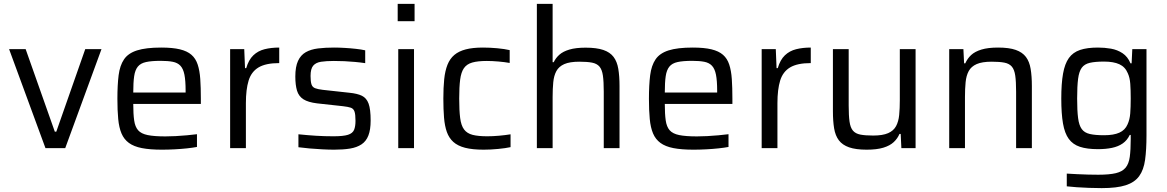

<svg xmlns="http://www.w3.org/2000/svg" viewBox="-20 -763 6012 989"><path d="M214.2 0 26.8 -510H112.1L262.3 -84.9H270L419.1 -510H502.8L316 0Z M814.3 8Q752.4 8 710.9 -0.1Q669.4 -8.2 644 -26.8Q618.7 -45.3 605.9 -75.6Q593.1 -105.9 588.9 -150.1Q584.7 -194.3 584.7 -254Q584.7 -325.2 591 -375.4Q597.4 -425.7 618.8 -457.2Q640.1 -488.8 685.9 -503.4Q731.7 -518 810.2 -518Q869 -518 906.7 -508.9Q944.3 -499.8 966.2 -480.7Q988.1 -461.6 998.3 -430.5Q1008.6 -399.5 1011.6 -355.8Q1014.6 -312.1 1014.6 -254.9V-227.8H666.4Q666.4 -175.9 671.1 -143Q675.7 -110 691.5 -92Q707.3 -74 740.8 -67.2Q774.2 -60.4 831.8 -60.4Q856 -60.4 884.9 -61.9Q913.7 -63.3 942.7 -66.1Q971.6 -68.8 994.6 -71.7V-6.1Q974 -2.1 943.4 1.2Q912.8 4.5 879.3 6.2Q845.7 8 814.3 8ZM936.1 -269.1V-296Q936.1 -347.5 930 -378.2Q923.9 -408.8 909.4 -424.3Q894.9 -439.8 869.9 -444.7Q845 -449.6 807.7 -449.6Q760.3 -449.6 732.2 -443.4Q704.2 -437.3 690 -419.9Q675.8 -402.5 671.1 -370.6Q666.4 -338.6 666.4 -286.4H955Z M1165.4 0V-510H1238.1L1242.1 -411.9H1248.2Q1260.8 -455 1284.9 -478Q1309.1 -501.1 1342.9 -509.5Q1376.8 -518 1418.3 -518V-438Q1349.1 -438 1311.9 -415.8Q1274.7 -393.6 1260.6 -347.9Q1246.6 -302.3 1246.6 -231.8V0Z M1701.6 8Q1673.5 8 1640.1 6.2Q1606.7 4.5 1574.8 1.7Q1542.8 -1.1 1517.2 -4.6V-71.3Q1540.8 -69 1563.2 -67Q1585.5 -65 1607.8 -63.7Q1630 -62.5 1651.9 -61.7Q1673.9 -61 1697.2 -61Q1748.6 -61 1772.6 -68.7Q1796.5 -76.4 1803.9 -94.2Q1811.2 -111.9 1811.2 -140.6Q1811.2 -174.1 1805.9 -188.9Q1800.5 -203.7 1786.7 -208.3Q1772.9 -213 1746.2 -216L1613.9 -230.5Q1567.2 -236.1 1542.9 -251.6Q1518.7 -267.1 1509.9 -296.1Q1501.2 -325.1 1501.2 -368.7Q1501.2 -419.2 1515.1 -449.2Q1528.9 -479.3 1555 -494.1Q1581.1 -508.9 1618.2 -513.5Q1655.3 -518 1700.7 -518Q1727 -518 1756.2 -516.2Q1785.4 -514.5 1813.1 -511.4Q1840.7 -508.4 1861.2 -503.8V-437.7Q1835.4 -441.6 1808.6 -444Q1781.7 -446.5 1754.4 -447.8Q1727.1 -449 1699.5 -449Q1660.7 -449 1633.8 -444.9Q1607 -440.8 1593.3 -424.7Q1579.7 -408.7 1579.7 -371.8Q1579.7 -342.7 1584.5 -328.4Q1589.3 -314 1603 -308.7Q1616.7 -303.3 1642.4 -300.3L1780 -285.2Q1820.5 -281.2 1844.2 -269.7Q1868 -258.1 1878.6 -229.3Q1889.2 -200.4 1889.2 -142.2Q1889.2 -94.4 1877.5 -64.8Q1865.9 -35.1 1842 -19.3Q1818.1 -3.5 1783 2.3Q1748 8 1701.6 8Z M2028.5 -653.7V-743H2115.5V-653.7ZM2031.4 0V-510H2112.6V0Z M2471.2 8Q2413.5 8 2375.6 -1.8Q2337.8 -11.6 2315.2 -31.9Q2292.7 -52.3 2281.7 -83.3Q2270.7 -114.3 2267.2 -157.3Q2263.7 -200.3 2263.7 -255.1Q2263.7 -312 2268.1 -355.1Q2272.6 -398.2 2285 -429.5Q2297.5 -460.8 2320.3 -480Q2343 -499.2 2379 -508.6Q2414.9 -518 2467.8 -518Q2503 -518 2541.4 -514.5Q2579.8 -510.9 2605.4 -504.8V-438.7Q2581.6 -443.1 2548.5 -446.1Q2515.3 -449 2487.9 -449Q2440.9 -449 2412.6 -440.9Q2384.3 -432.9 2369.7 -411.9Q2355.2 -391 2350.3 -353.1Q2345.4 -315.1 2345.4 -255.5Q2345.4 -193.9 2350.3 -155.2Q2355.2 -116.5 2370.5 -96.1Q2385.8 -75.7 2414.6 -68.3Q2443.5 -61 2490.3 -61Q2518 -61 2550.8 -63.9Q2583.5 -66.8 2609.9 -71.2V-5.1Q2584.7 0.5 2546 4.2Q2507.4 8 2471.2 8Z M2745.4 0V-743H2826.6V-442.6H2832.2Q2842.5 -464.3 2861.4 -481.2Q2880.3 -498 2913 -507.7Q2945.7 -517.5 2996.6 -517.5Q3053.3 -517.5 3087.9 -505.6Q3122.4 -493.8 3140.6 -469.7Q3158.7 -445.7 3164.9 -408.2Q3171.2 -370.7 3171.2 -319.5V0H3090V-290.5Q3090 -342.7 3085.6 -373.5Q3081.2 -404.3 3068 -419.9Q3054.8 -435.4 3029.9 -440.3Q3004.9 -445.2 2964.1 -445.2Q2915 -445.2 2886.8 -432.9Q2858.7 -420.5 2845.9 -396.8Q2833.1 -373.1 2829.9 -339.4Q2826.6 -305.7 2826.6 -263.5V0Z M3552.3 8Q3490.4 8 3448.9 -0.1Q3407.4 -8.2 3382 -26.8Q3356.7 -45.3 3343.9 -75.6Q3331.1 -105.9 3326.9 -150.1Q3322.7 -194.3 3322.7 -254Q3322.7 -325.2 3329 -375.4Q3335.4 -425.7 3356.8 -457.2Q3378.1 -488.8 3423.9 -503.4Q3469.7 -518 3548.2 -518Q3607 -518 3644.7 -508.9Q3682.3 -499.8 3704.2 -480.7Q3726.1 -461.6 3736.3 -430.5Q3746.6 -399.5 3749.6 -355.8Q3752.6 -312.1 3752.6 -254.9V-227.8H3404.4Q3404.4 -175.9 3409.1 -143Q3413.7 -110 3429.5 -92Q3445.3 -74 3478.8 -67.2Q3512.2 -60.4 3569.8 -60.4Q3594 -60.4 3622.9 -61.9Q3651.7 -63.3 3680.7 -66.1Q3709.6 -68.8 3732.6 -71.7V-6.1Q3712 -2.1 3681.4 1.2Q3650.8 4.5 3617.3 6.2Q3583.7 8 3552.3 8ZM3674.1 -269.1V-296Q3674.1 -347.5 3668 -378.2Q3661.9 -408.8 3647.4 -424.3Q3632.9 -439.8 3607.9 -444.7Q3583 -449.6 3545.7 -449.6Q3498.3 -449.6 3470.2 -443.4Q3442.2 -437.3 3428 -419.9Q3413.8 -402.5 3409.1 -370.6Q3404.4 -338.6 3404.4 -286.4H3693Z M3903.4 0V-510H3976.1L3980.1 -411.9H3986.2Q3998.8 -455 4022.9 -478Q4047.1 -501.1 4080.9 -509.5Q4114.8 -518 4156.3 -518V-438Q4087.1 -438 4049.9 -415.8Q4012.7 -393.6 3998.6 -347.9Q3984.6 -302.3 3984.6 -231.8V0Z M4444.4 8Q4388.3 8 4353.7 -4.1Q4319.2 -16.2 4301 -40.3Q4282.9 -64.3 4276.6 -101.8Q4270.4 -139.3 4270.4 -190.5V-510H4351.6V-219.5Q4351.6 -167.7 4356 -136.7Q4360.3 -105.7 4373.5 -90.1Q4386.7 -74.6 4411.7 -69.7Q4436.7 -64.8 4477.5 -64.8Q4526.6 -64.8 4554.7 -77.1Q4582.9 -89.5 4595.6 -113.2Q4608.4 -136.9 4611.7 -170.6Q4615 -204.3 4615 -246.5V-510H4696.2V0H4623L4619.5 -73.2H4613.3Q4603.2 -49.2 4583.5 -30.9Q4563.9 -12.6 4530.2 -2.3Q4496.4 8 4444.4 8Z M4869.4 0V-510H4942.5L4946.1 -436.8H4952.2Q4963 -461.3 4982.3 -479.4Q5001.7 -497.4 5035.4 -507.7Q5069.1 -518 5121.2 -518Q5177.8 -518 5212.1 -505.9Q5246.4 -493.8 5264.6 -469.7Q5282.7 -445.7 5288.9 -408.2Q5295.2 -370.7 5295.2 -319.5V0H5214V-290.5Q5214 -342.7 5209.6 -373.5Q5205.2 -404.3 5192 -419.9Q5178.8 -435.4 5153.9 -440.3Q5128.9 -445.2 5088.1 -445.2Q5039 -445.2 5010.8 -432.9Q4982.7 -420.5 4969.9 -396.8Q4957.1 -373.1 4953.9 -339.4Q4950.6 -305.7 4950.6 -263.5V0Z M5654.9 206Q5622.9 206 5589.3 204.7Q5555.6 203.5 5525.7 201.4Q5495.8 199.4 5475 196.8V131.2Q5499.1 132.7 5527.8 134.1Q5556.5 135.6 5585.1 136.3Q5613.6 137 5637.4 137Q5694.5 137 5727.7 129Q5760.9 121 5777.8 101Q5794.6 81 5799.5 45Q5804.4 9 5804.4 -47V-68H5799.3Q5786.2 -40.2 5763.1 -24.1Q5739.9 -8 5707.9 -1.4Q5676 5.3 5635.2 5.3Q5579.3 5.3 5542.8 -6.8Q5506.3 -18.8 5485.3 -47.6Q5464.3 -76.3 5455.5 -127Q5446.7 -177.7 5446.7 -255Q5446.7 -332.8 5455.8 -383.8Q5464.8 -434.7 5485.8 -464.1Q5506.8 -493.4 5543.4 -505.7Q5579.9 -518 5635.7 -518Q5669.7 -518 5702.7 -512.3Q5735.6 -506.5 5762.2 -488.9Q5788.8 -471.3 5803.3 -436.8H5809L5812.5 -510H5885.6V-66Q5885.6 8.1 5878.4 60.2Q5871.2 112.4 5847.8 144.4Q5824.5 176.4 5778.8 191.2Q5733 206 5654.9 206ZM5666.9 -66.4Q5716.5 -66.4 5746 -79.7Q5775.4 -93 5787.8 -121.8Q5799.3 -146.3 5801.9 -179Q5804.4 -211.7 5804.4 -255.5Q5804.4 -298.4 5802.1 -330.9Q5799.8 -363.4 5789.2 -386Q5775.9 -418.2 5746 -432Q5716.1 -445.8 5666.9 -445.8Q5621.3 -445.8 5593.7 -439.4Q5566 -433 5552.1 -413.9Q5538.1 -394.7 5533.3 -356.9Q5528.4 -319 5528.4 -255.5Q5528.4 -192.6 5533.3 -155Q5538.1 -117.4 5552.1 -98.3Q5566 -79.1 5593.7 -72.8Q5621.3 -66.4 5666.9 -66.4Z"/></svg>

Font: Saira Thin
Style: Regular
Weight: 100
Designer: Hector Gatti with collaboration of the Omnibus-Type team
Foundry: Omnibus-Type
Version: Version 1.101